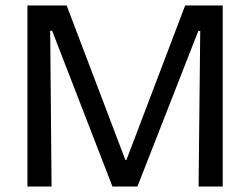

<svg xmlns="http://www.w3.org/2000/svg" viewBox="-20 -680 912 700"><path d="M80 0V-660H223L437 -97H441L655 -660H792V0H704L710 -567H703L481 0H390L170 -568H163L168 0Z"/></svg>

Font: Bricolage Grotesque 28pt
Style: Regular
Weight: 400
Version: Version 1.001;gftools[0.9.33.dev8+g029e19f]